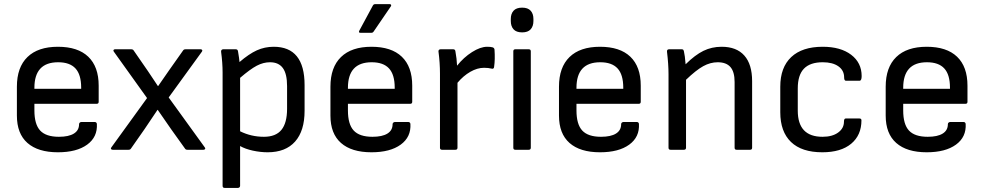

<svg xmlns="http://www.w3.org/2000/svg" viewBox="-20 -727 4776 932"><path d="M261.2 12.2Q164.6 12.2 113.3 -33Q62 -78.1 62 -166V-306.2Q62 -400.4 113.3 -450.2Q164.6 -500 261.2 -500Q357.9 -500 408.4 -451.7Q459 -403.3 459 -311V-232.9Q459 -223.1 449.2 -223.1H147V-190.9Q147 -123.5 175 -93.3Q203.1 -63 266.1 -63Q313.5 -63 338.6 -78.6Q363.8 -94.2 363.8 -124Q363.8 -128.9 367.2 -131.8Q370.6 -134.8 375 -134.8H439.9Q448.2 -134.8 450.2 -126Q454.1 -62 403.1 -24.9Q352.1 12.2 261.2 12.2ZM147 -295.9H374V-301.8Q374 -364.7 346.4 -394.8Q318.8 -424.8 262.2 -424.8Q147 -424.8 147 -300.8Z M526.9 0Q521 0 519 -3.9Q517.1 -7.8 521 -12.2L693.8 -251L532.7 -476.1Q529.3 -480.5 531 -484.1Q532.7 -487.8 538.6 -487.8H616.7Q625.5 -487.8 628.9 -481.9L698.7 -380.9Q707 -368.7 746.6 -309.1H747.6Q791 -372.1 801.8 -387.2L868.7 -481.9Q872.1 -487.8 880.9 -487.8H953.6Q959.5 -487.8 961.4 -484.1Q963.4 -480.5 960 -476.1L798.8 -253.9L973.6 -12.2Q977.5 -7.8 975.6 -3.9Q973.6 0 967.8 0H889.6Q881.3 0 877.9 -5.9L810.5 -100.1Q789.1 -130.4 745.6 -193.8H744.6Q724.1 -162.1 681.6 -100.1L615.7 -5.9Q612.3 0 604 0Z M1070.3 185.1Q1060.5 185.1 1060.5 174.8V-375Q1060.5 -421.9 1053.2 -476.1Q1052.7 -481.4 1055.7 -484.6Q1058.6 -487.8 1063.5 -487.8H1124.5Q1133.8 -487.8 1135.3 -478Q1141.6 -441.4 1142.6 -425.8Q1188.5 -465.3 1226.8 -482.7Q1265.1 -500 1308.6 -500Q1458.5 -500 1458.5 -314V-189Q1458.5 -91.8 1412.4 -39.8Q1366.2 12.2 1279.3 12.2Q1244.1 12.2 1207.3 4.2Q1170.4 -3.9 1145.5 -18.1V174.8Q1145.5 179.2 1142.6 182.1Q1139.6 185.1 1135.3 185.1ZM1290.5 -424.8Q1258.3 -424.8 1226.3 -408Q1194.3 -391.1 1145.5 -349.1V-89.8Q1199.2 -63 1261.2 -63Q1318.8 -63 1346.2 -96.7Q1373.5 -130.4 1373.5 -199.2V-309.1Q1373.5 -368.7 1353 -396.7Q1332.5 -424.8 1290.5 -424.8Z M1729 -567.9Q1719.2 -567.9 1724.1 -578.1L1790 -700.2Q1793.5 -707 1801.8 -707H1872.1Q1877 -707 1878.4 -703.1Q1879.9 -699.2 1877 -695.8L1793.9 -574.2Q1790 -567.9 1783.2 -567.9ZM1783.2 12.2Q1686.5 12.2 1635.3 -33Q1584 -78.1 1584 -166V-306.2Q1584 -400.4 1635.3 -450.2Q1686.5 -500 1783.2 -500Q1879.9 -500 1930.4 -451.7Q1981 -403.3 1981 -311V-232.9Q1981 -223.1 1971.2 -223.1H1668.9V-190.9Q1668.9 -123.5 1697 -93.3Q1725.1 -63 1788.1 -63Q1835.4 -63 1860.6 -78.6Q1885.7 -94.2 1885.7 -124Q1885.7 -128.9 1889.2 -131.8Q1892.6 -134.8 1897 -134.8H1961.9Q1970.2 -134.8 1972.2 -126Q1976.1 -62 1925 -24.9Q1874 12.2 1783.2 12.2ZM1668.9 -295.9H1896V-301.8Q1896 -364.7 1868.4 -394.8Q1840.8 -424.8 1784.2 -424.8Q1668.9 -424.8 1668.9 -300.8Z M2125.5 0Q2115.7 0 2115.7 -9.8V-369.1Q2115.7 -422.9 2108.4 -477.1Q2107.9 -481.9 2110.8 -484.9Q2113.8 -487.8 2118.7 -487.8H2179.7Q2189 -487.8 2190.4 -479Q2197.3 -442.4 2198.7 -408.2Q2230.5 -448.2 2271.2 -474.1Q2312 -500 2344.7 -500Q2362.8 -500 2371.6 -497.1Q2378.9 -494.6 2380.4 -486.8Q2383.8 -438.5 2378.4 -401.9Q2377 -390.6 2365.7 -394Q2350.6 -397.9 2329.6 -397.9Q2296.9 -397.9 2262.9 -378.4Q2229 -358.9 2200.7 -325.2V-9.8Q2200.7 0 2190.4 0Z M2514.6 -569.8Q2486.3 -569.8 2472.9 -584.7Q2459.5 -599.6 2459.5 -625V-634.8Q2459.5 -660.2 2472.9 -675Q2486.3 -689.9 2514.6 -689.9Q2542.5 -689.9 2555.9 -675Q2569.3 -660.2 2569.3 -634.8V-625Q2569.3 -599.6 2555.9 -584.7Q2542.5 -569.8 2514.6 -569.8ZM2481.4 0Q2471.7 0 2471.7 -9.8V-478Q2471.7 -487.8 2481.4 -487.8H2546.4Q2556.6 -487.8 2556.6 -478V-9.8Q2556.6 0 2546.4 0Z M2892.6 12.2Q2795.9 12.2 2744.6 -33Q2693.4 -78.1 2693.4 -166V-306.2Q2693.4 -400.4 2744.6 -450.2Q2795.9 -500 2892.6 -500Q2989.3 -500 3039.8 -451.7Q3090.3 -403.3 3090.3 -311V-232.9Q3090.3 -223.1 3080.6 -223.1H2778.3V-190.9Q2778.3 -123.5 2806.4 -93.3Q2834.5 -63 2897.5 -63Q2944.8 -63 2970 -78.6Q2995.1 -94.2 2995.1 -124Q2995.1 -128.9 2998.5 -131.8Q3002 -134.8 3006.3 -134.8H3071.3Q3079.6 -134.8 3081.5 -126Q3085.4 -62 3034.4 -24.9Q2983.4 12.2 2892.6 12.2ZM2778.3 -295.9H3005.4V-301.8Q3005.4 -364.7 2977.8 -394.8Q2950.2 -424.8 2893.6 -424.8Q2778.3 -424.8 2778.3 -300.8Z M3234.9 0Q3225.1 0 3225.1 -9.8V-366.2Q3225.1 -415 3217.8 -475.1Q3216.3 -487.8 3228 -487.8H3289.1Q3293.9 -487.8 3296.1 -485.8Q3298.3 -483.9 3299.8 -478Q3304.7 -458 3308.1 -415Q3354 -460.4 3394.5 -480.2Q3435.1 -500 3482.9 -500Q3555.2 -500 3593 -457.5Q3630.9 -415 3630.9 -333V-9.8Q3630.9 0 3621.1 0H3555.7Q3545.9 0 3545.9 -9.8V-329.1Q3545.9 -378.4 3525.6 -401.6Q3505.4 -424.8 3463.9 -424.8Q3428.2 -424.8 3393.6 -405.8Q3358.9 -386.7 3310.1 -339.8V-9.8Q3310.1 0 3299.8 0Z M3971.7 12.2Q3871.6 12.2 3819.6 -37.8Q3767.6 -87.9 3767.6 -182.1V-306.2Q3767.6 -399.9 3820.8 -450Q3874 -500 3973.6 -500Q4060.5 -500 4111.6 -461.2Q4162.6 -422.4 4162.6 -357.9Q4162.6 -335 4152.3 -335H4086.4Q4077.6 -335 4077.6 -351.1Q4077.6 -385.3 4049.8 -405Q4022 -424.8 3973.6 -424.8Q3912.6 -424.8 3882.6 -393.8Q3852.5 -362.8 3852.5 -297.9V-189.9Q3852.5 -63 3972.7 -63Q4020 -63 4048.3 -83.5Q4076.7 -104 4076.7 -136.2Q4076.7 -151.9 4085.4 -151.9H4151.4Q4161.6 -151.9 4161.6 -143.1Q4161.6 -70.8 4111.8 -29.3Q4062 12.2 3971.7 12.2Z M4478.5 12.2Q4381.8 12.2 4330.6 -33Q4279.3 -78.1 4279.3 -166V-306.2Q4279.3 -400.4 4330.6 -450.2Q4381.8 -500 4478.5 -500Q4575.2 -500 4625.7 -451.7Q4676.3 -403.3 4676.3 -311V-232.9Q4676.3 -223.1 4666.5 -223.1H4364.3V-190.9Q4364.3 -123.5 4392.3 -93.3Q4420.4 -63 4483.4 -63Q4530.8 -63 4555.9 -78.6Q4581.1 -94.2 4581.1 -124Q4581.1 -128.9 4584.5 -131.8Q4587.9 -134.8 4592.3 -134.8H4657.2Q4665.5 -134.8 4667.5 -126Q4671.4 -62 4620.4 -24.9Q4569.3 12.2 4478.5 12.2ZM4364.3 -295.9H4591.3V-301.8Q4591.3 -364.7 4563.7 -394.8Q4536.1 -424.8 4479.5 -424.8Q4364.3 -424.8 4364.3 -300.8Z"/></svg>

Font: Sofia Sans
Style: Regular
Weight: 400
Designer: Botio Nikoltchev, Ani Petrova
Foundry: lettersoup
Version: Version 4.100